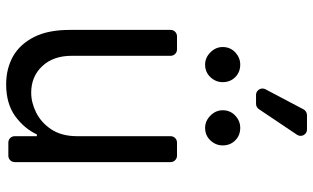

<svg xmlns="http://www.w3.org/2000/svg" viewBox="-216 -790 1013 621"><g transform="rotate(90 290.5 -479.5)"><path d="M161.9 -15.3Q122.5 -38 99.4 -83.8Q76.7 -128.9 76.7 -198.9V-524.5Q76.7 -533.4 82.7 -539.4Q88.8 -545.5 97.7 -545.5H139.9Q148.4 -545.5 154.5 -539.4Q160.5 -533.4 160.5 -524.5V-204.5Q160.5 -145.2 194.2 -109.4Q227.6 -73.9 279.8 -73.9Q311.4 -73.9 343.8 -89.8Q376.1 -105.8 398.4 -138.8Q420.5 -172.2 420.5 -223V-524.5Q420.5 -533.4 426.5 -539.4Q432.5 -545.5 441.4 -545.5H483.7Q492.2 -545.5 498.2 -539.4Q504.3 -533.4 504.3 -524.5V-21Q504.3 -12.1 498.2 -6Q492.2 0 483.7 0H441.4Q432.5 0 426.5 -6Q420.5 -12.1 420.5 -21V-92.3H414.8Q395.6 -51.1 355.1 -21.7Q314.6 7.1 252.8 7.1Q202.1 7.1 161.9 -15.3ZM132.1 -693.2Q132.1 -717.7 149.3 -733.8Q166.5 -750 188.9 -750Q213.4 -750 229.6 -733.8Q245.7 -717.7 245.7 -693.2Q245.7 -670.8 229.6 -653.6Q213.4 -636.4 188.9 -636.4Q166.5 -636.4 149.3 -653.6Q132.1 -670.8 132.1 -693.2ZM336.6 -693.2Q336.6 -717.7 353.9 -733.8Q371.1 -750 393.5 -750Q418 -750 434.1 -733.8Q450.3 -717.7 450.3 -693.2Q450.3 -670.8 434.1 -653.6Q418 -636.4 393.5 -636.4Q371.1 -636.4 353.9 -653.6Q336.6 -670.8 336.6 -693.2ZM266.3 -822.1Q266.3 -813.6 272.4 -807.4Q278.4 -801.1 287.3 -801.1H315.7Q321 -801.1 325.6 -803.6Q330.3 -806.1 333.1 -810.4L415.8 -933.6Q419.4 -938.6 419.4 -945Q419.4 -953.5 413.5 -959.7Q407.7 -965.9 398.8 -965.9H352.3Q346.6 -965.9 341.6 -962.9Q336.6 -959.9 333.8 -954.9L268.8 -831.7Q266.3 -827.1 266.3 -822.1Z"/></g></svg>

Font: DeltaSans
Style: Regular
Weight: 400
Designer: Rasmus Andersson
Foundry: rsms
Version: Version 3.012